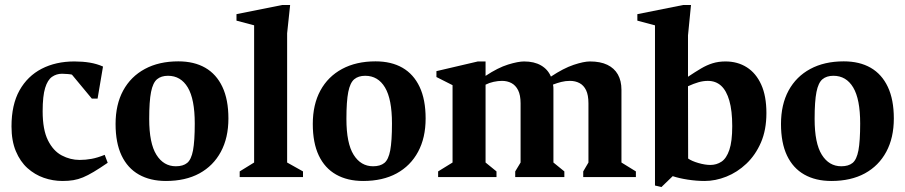

<svg xmlns="http://www.w3.org/2000/svg" viewBox="-20 -713 3645 773"><path d="M231.8 15.6Q192.9 15.6 156.4 2.9Q120 -9.8 90.6 -36.1Q61.3 -62.5 43.8 -104.3Q26.3 -146 26.3 -204.1Q26.3 -291.4 58.5 -349.1Q90.8 -406.7 147.8 -436.2Q204.9 -465.6 279.7 -465.6Q312.6 -465.6 341.3 -460.9Q370 -456.1 394.7 -445.1L372.9 -316.1H349.6L269.6 -412.5Q265.1 -413.9 251.9 -415Q238.8 -416.1 229.6 -416.1Q207.4 -416.1 189.5 -403.7Q171.6 -391.2 161.7 -358.9Q151.7 -326.5 151.7 -265Q151.7 -191.1 173 -148.2Q194.2 -105.4 228.7 -87.2Q263.1 -69.1 300.7 -69.1Q324.9 -69.1 348.7 -73.5Q372.5 -77.9 401.5 -89.6L413.6 -57.6Q381.4 -35.5 357.4 -21.2Q333.5 -6.9 314.2 1.1Q294.9 9.1 275.2 12.4Q255.5 15.6 231.8 15.6Z M648 15.6Q584.8 15.6 539.2 -10.2Q493.6 -36 469.4 -87Q445.3 -138 445.3 -213.9Q445.3 -292.1 475.9 -348.5Q506.6 -404.9 563.3 -435.4Q620 -466 697.9 -466Q761.5 -466 806.4 -440.2Q851.2 -414.4 875.4 -363.2Q899.6 -312 899.6 -236.1Q899.6 -158.2 869.2 -101.9Q838.9 -45.5 782.9 -14.9Q726.9 15.6 648 15.6ZM688 -43.6Q717 -43.6 733.5 -57Q750 -70.4 757.1 -107.7Q764.1 -145.1 764.1 -215.9Q764.1 -313.9 736 -360.9Q707.9 -407.9 656.3 -407.9Q628.9 -407.9 612.2 -393.9Q595.5 -379.9 588.1 -342.6Q580.7 -305.3 580.7 -234.1Q580.7 -136.1 609.7 -89.9Q638.6 -43.6 688 -43.6Z M945 0V-22.9L1003.1 -58.7V-611.1L932.1 -629.9V-656L1117.1 -693H1148.1L1136 -578.9V-58.7L1199.9 -22.9V0Z M1442 15.6Q1378.8 15.6 1333.2 -10.2Q1287.6 -36 1263.4 -87Q1239.3 -138 1239.3 -213.9Q1239.3 -292.1 1269.9 -348.5Q1300.6 -404.9 1357.3 -435.4Q1414 -466 1491.9 -466Q1555.5 -466 1600.4 -440.2Q1645.2 -414.4 1669.4 -363.2Q1693.6 -312 1693.6 -236.1Q1693.6 -158.2 1663.2 -101.9Q1632.9 -45.5 1576.9 -14.9Q1520.9 15.6 1442 15.6ZM1482 -43.6Q1511 -43.6 1527.5 -57Q1544 -70.4 1551.1 -107.7Q1558.1 -145.1 1558.1 -215.9Q1558.1 -313.9 1530 -360.9Q1501.9 -407.9 1450.3 -407.9Q1422.9 -407.9 1406.2 -393.9Q1389.5 -379.9 1382.1 -342.6Q1374.7 -305.3 1374.7 -234.1Q1374.7 -136.1 1403.7 -89.9Q1432.6 -43.6 1482 -43.6Z M1743.9 0V-22.9L1802 -58.7V-370.1L1737.1 -402.9V-426.6L1903.9 -465.6H1934.9V-407.5Q1984.9 -440.6 2025.4 -453.1Q2066 -465.6 2090.1 -465.6Q2130.7 -465.6 2158.3 -449.6Q2185.9 -433.6 2198 -404.6Q2248.4 -438.1 2289.4 -451.9Q2330.5 -465.6 2355.1 -465.6Q2397 -465.6 2425.1 -452.1Q2453.2 -438.6 2467.6 -413.1Q2482 -387.6 2482 -351.6V-58.7L2540.1 -22.9V0H2328.1V-22.9L2349.1 -58.7V-296.9Q2349.1 -330.1 2339.6 -349.9Q2330 -369.6 2313.1 -378.5Q2296.2 -387.4 2274.7 -387.4Q2256.5 -387.4 2239.7 -383.1Q2223 -378.9 2206.4 -372.4Q2207.7 -367.6 2207.9 -362.7Q2208.1 -357.7 2208.1 -351.6V-58.7L2252.1 -22.9V0H2054.3V-22.9L2075.9 -58.7V-296.9Q2075.9 -330.1 2065.9 -349.9Q2055.9 -369.6 2039.1 -378.5Q2022.3 -387.4 2001.1 -387.4Q1984.7 -387.4 1967.1 -383.5Q1949.4 -379.6 1934.9 -372.1V-58.7L1978.9 -22.9V0Z M2617 33.9V-611L2546 -629.9V-656L2731 -693H2762L2749.9 -570.4V-404Q2779.1 -423.5 2802.3 -437.2Q2825.5 -451 2849.1 -458.3Q2872.7 -465.6 2900.9 -465.6Q2949.7 -465.6 2986.8 -442Q3023.9 -418.4 3044.7 -372.4Q3065.6 -326.4 3065.6 -257.7Q3065.6 -190.1 3043.6 -139.3Q3021.5 -88.5 2984.9 -53.9Q2948.4 -19.4 2904.4 -1.9Q2860.4 15.6 2817.1 15.6Q2784.2 15.6 2748.9 10.2Q2713.6 4.7 2688.4 -3.8L2642.9 40.1ZM2750.5 -74.7Q2764.9 -64.5 2791.7 -56.7Q2818.5 -48.9 2839.9 -48.9Q2864.9 -48.9 2884.9 -62.2Q2904.9 -75.6 2916.4 -109.6Q2928 -143.6 2928 -205.1Q2928 -267.1 2916.4 -307.6Q2904.8 -348.1 2883.2 -367.8Q2861.6 -387.4 2829.6 -387.4Q2811.5 -387.4 2792.2 -381.9Q2773 -376.4 2749.9 -365.8Z M3327 15.6Q3263.8 15.6 3218.2 -10.2Q3172.6 -36 3148.4 -87Q3124.3 -138 3124.3 -213.9Q3124.3 -292.1 3154.9 -348.5Q3185.6 -404.9 3242.3 -435.4Q3299 -466 3376.9 -466Q3440.5 -466 3485.4 -440.2Q3530.2 -414.4 3554.4 -363.2Q3578.6 -312 3578.6 -236.1Q3578.6 -158.2 3548.2 -101.9Q3517.9 -45.5 3461.9 -14.9Q3405.9 15.6 3327 15.6ZM3367 -43.6Q3396 -43.6 3412.5 -57Q3429 -70.4 3436.1 -107.7Q3443.1 -145.1 3443.1 -215.9Q3443.1 -313.9 3415 -360.9Q3386.9 -407.9 3335.3 -407.9Q3307.9 -407.9 3291.2 -393.9Q3274.5 -379.9 3267.1 -342.6Q3259.7 -305.3 3259.7 -234.1Q3259.7 -136.1 3288.7 -89.9Q3317.6 -43.6 3367 -43.6Z"/></svg>

Font: Ancizar Serif Light
Style: Regular
Weight: 300
Designer: Cesar Puertas, Viviana Monsalve, Julian Moncada, Julian Prieto, Jose Castro, Felipe Aragon, Mariel Hernandez, Sara Alarc
Version: Version 8.100